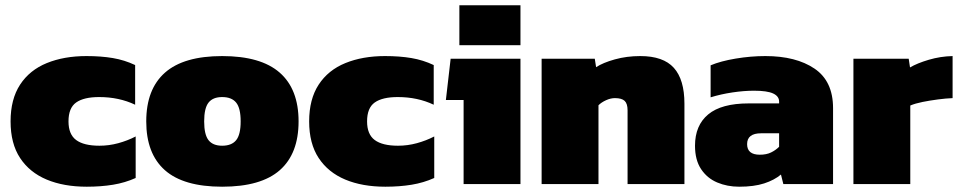

<svg xmlns="http://www.w3.org/2000/svg" viewBox="-20 -696 3632 726"><path d="M308 10Q221 10 156.5 -17Q92 -44 56 -98.5Q20 -153 20 -237Q20 -321 56 -376Q92 -431 157 -457.5Q222 -484 307 -484Q362 -484 406.5 -476.5Q451 -469 491 -450V-300Q430 -329 355 -329Q297 -329 268 -308.5Q239 -288 239 -237Q239 -188 268 -166.5Q297 -145 356 -145Q392 -145 427 -154.5Q462 -164 493 -180V-23Q453 -5 407.5 2.5Q362 10 308 10Z M820 10Q674 10 603.5 -52.5Q533 -115 533 -237Q533 -359 604 -421.5Q675 -484 820 -484Q966 -484 1037.5 -421.5Q1109 -359 1109 -237Q1109 -115 1038 -52.5Q967 10 820 10ZM820 -145Q856 -145 873 -166Q890 -187 890 -237Q890 -287 873 -308Q856 -329 820 -329Q785 -329 768.5 -308Q752 -287 752 -237Q752 -187 768.5 -166Q785 -145 820 -145Z M1437 10Q1350 10 1285.5 -17Q1221 -44 1185 -98.5Q1149 -153 1149 -237Q1149 -321 1185 -376Q1221 -431 1286 -457.5Q1351 -484 1436 -484Q1491 -484 1535.5 -476.5Q1580 -469 1620 -450V-300Q1559 -329 1484 -329Q1426 -329 1397 -308.5Q1368 -288 1368 -237Q1368 -188 1397 -166.5Q1426 -145 1485 -145Q1521 -145 1556 -154.5Q1591 -164 1622 -180V-23Q1582 -5 1536.5 2.5Q1491 10 1437 10Z M1717 -525V-676H1948V-525ZM1733 0V-318H1666L1684 -474H1948V0Z M2028 0V-474H2229L2234 -442Q2260 -459 2305 -471.5Q2350 -484 2401 -484Q2488 -484 2528 -439.5Q2568 -395 2568 -304V0H2353V-279Q2353 -304 2342 -314.5Q2331 -325 2305 -325Q2289 -325 2271.5 -317Q2254 -309 2243 -298V0Z M2775 10Q2730 10 2692 -6Q2654 -22 2631 -56.5Q2608 -91 2608 -145Q2608 -222 2658 -263.5Q2708 -305 2811 -305H2926V-312Q2926 -332 2903.5 -342.5Q2881 -353 2831 -353Q2793 -353 2749.5 -346.5Q2706 -340 2667 -328V-449Q2705 -465 2762 -474.5Q2819 -484 2874 -484Q2990 -484 3060 -436.5Q3130 -389 3130 -287V0H2942L2933 -36Q2908 -15 2869.5 -2.5Q2831 10 2775 10ZM2853 -111Q2878 -111 2895.5 -119.5Q2913 -128 2926 -141V-192H2858Q2805 -192 2805 -151Q2805 -111 2853 -111Z M3207 0V-474H3416L3421 -441Q3448 -457 3492 -470Q3536 -483 3582 -484V-325Q3557 -324 3526.5 -320Q3496 -316 3468.5 -310.5Q3441 -305 3422 -297V0Z"/></svg>

Font: Kanit ExtraBold
Style: Regular
Weight: 800
Designer: Katatrad Team
Foundry: CadsonDemak
Version: Version 2.000; ttfautohint (v1.8.3)